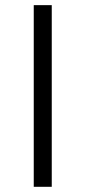

<svg xmlns="http://www.w3.org/2000/svg" viewBox="-20 -719 329 739"><path d="M109.9 -699.2H179.2V0H109.9Z"/></svg>

Font: Montserrat arm Light
Style: Regular
Weight: 300
Designer: Julieta Ulanovsky
Foundry: Julieta Ulanovsky
Version: Version 6.000;PS 006.000;hotconv 1.0.88;makeotf.lib2.5.64775